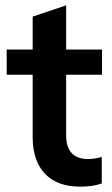

<svg xmlns="http://www.w3.org/2000/svg" viewBox="-20 -690 419 717"><path d="M227 -411V-185Q227 -96 310 -96Q333 -96 360 -104V-5Q327 7 280 7Q194 7 148 -41Q102 -89 102 -179V-411H5V-505H102V-628L227 -670V-505H361V-411Z"/></svg>

Font: Muli-Bold
Style: Bold
Weight: 700
Version: Version 2.000